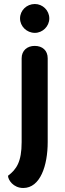

<svg xmlns="http://www.w3.org/2000/svg" viewBox="-20 -709 323 958"><path d="M96 229C181 229 218 117 218 0V-418C218 -457 192 -480 153 -480C116 -480 88 -457 88 -418V0C88 99 62 136 20 168C20 188 46 229 96 229ZM154 -545C193 -545 226 -578 226 -617C226 -657 193 -689 154 -689C113 -689 80 -657 80 -617C80 -578 113 -545 154 -545Z"/></svg>

Font: Mesarto
Style: Regular
Weight: 700
Designer: Mohamed Gaber
Foundry: Kief Type Foundry
Version: Version 2.020